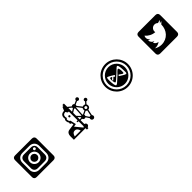

<svg xmlns="http://www.w3.org/2000/svg" viewBox="422 -2280 3957 3957"><g transform="rotate(-45 2400.0 -302.0)"><path d="M703 -545C786 -545 847 -487 847 -401V-196C847 -113 789 -52 703 -52H498C415 -52 354 -110 354 -196V-401C354 -484 412 -545 498 -545ZM601 -426C671 -426 728 -369 728 -298C728 -228 671 -171 601 -171C530 -171 473 -228 473 -298C473 -369 530 -426 601 -426ZM733 -461C749 -461 763 -447 763 -431C763 -414 749 -401 733 -401C717 -401 703 -414 703 -431C703 -447 717 -460 733 -461ZM915 -548C915 -590 889 -615 845 -615H353C310 -615 285 -590 285 -548V-52C285 -10 310 15 353 15H845C889 15 915 -10 915 -52ZM500 -500C439 -500 399 -463 399 -399V-198C399 -137 436 -97 500 -97H701C762 -97 803 -134 803 -198V-399C803 -460 766 -500 701 -500ZM601 -381C555 -381 518 -344 518 -298C518 -253 555 -216 601 -216C646 -216 683 -253 683 -298C683 -344 646 -381 601 -381Z M1501 -21C1514 -66 1532 -108 1589 -108C1638 -108 1662 -66 1674 -21ZM1668 -315C1648 -315 1636 -345 1633 -370C1631 -388 1637 -407 1656 -399C1638 -458 1645 -515 1722 -515C1734 -495 1742 -469 1765 -469C1769 -469 1774 -471 1778 -473V-215C1768 -214 1756 -213 1744 -214L1748 -187C1757 -187 1767 -187 1778 -188V-41L1760 -21L1633 -175L1697 -186ZM1873 -211C1870 -208 1868 -204 1867 -200L1822 -198V-263ZM1954 -164C1957 -170 1959 -177 1959 -184C1959 -190 1958 -195 1956 -200L2033 -236C2041 -228 2050 -221 2062 -218L2037 -96C2034 -96 2031 -96 2028 -96C2019 -96 2011 -94 2004 -90ZM1884 -469C1884 -465 1884 -462 1885 -459L1822 -421V-528L1885 -479C1884 -475 1884 -472 1884 -469ZM1822 -389 1897 -436C1902 -431 1908 -427 1915 -424L1904 -231C1900 -230 1897 -229 1893 -228L1822 -302ZM2018 -280C2018 -272 2019 -265 2021 -258L1941 -221C1938 -224 1934 -226 1930 -228L1942 -423C1945 -423 1948 -425 1951 -426L2031 -322C2023 -311 2018 -297 2018 -280ZM2053 -280C2053 -299 2065 -311 2084 -311C2102 -311 2114 -299 2114 -280C2114 -262 2102 -250 2084 -250C2065 -250 2053 -262 2053 -280ZM1716 -416C1702 -416 1694 -408 1694 -393C1694 -379 1702 -371 1716 -371C1731 -371 1739 -379 1739 -393C1739 -408 1731 -416 1716 -416ZM1822 32C1846 29 1864 9 1864 -15C1864 -39 1846 -59 1822 -62V-172L1865 -174C1870 -153 1889 -137 1911 -137C1921 -137 1929 -140 1937 -144L1986 -70C1983 -64 1981 -57 1981 -49C1981 -23 2002 -2 2028 -2C2054 -2 2076 -23 2076 -49C2076 -62 2070 -74 2062 -83L2089 -215C2125 -218 2149 -243 2149 -280C2149 -295 2145 -308 2139 -318L2182 -365C2186 -364 2191 -363 2195 -363C2216 -363 2233 -380 2233 -401C2233 -422 2216 -439 2195 -439C2174 -439 2157 -422 2157 -401C2157 -394 2159 -388 2162 -382L2120 -336C2110 -342 2098 -346 2084 -346C2072 -346 2061 -343 2052 -339L1971 -444C1977 -452 1978 -462 1978 -472L2052 -505C2059 -497 2069 -492 2080 -492C2102 -492 2119 -509 2119 -530C2119 -551 2102 -569 2080 -569C2059 -569 2042 -551 2042 -530L1969 -497C1960 -509 1946 -516 1931 -516C1918 -516 1906 -511 1898 -502L1822 -562C1823 -564 1823 -566 1823 -567C1823 -569 1823 -571 1822 -573V-660H1778V-631H1753L1718 -551C1621 -551 1602 -481 1617 -417C1589 -417 1590 -333 1622 -308C1618 -303 1615 -296 1615 -289C1615 -270 1630 -260 1648 -260L1656 -216L1521 -197C1459 -188 1440 -136 1440 -91V15H1778V56H1822Z M2965 -345C2985 -333 2979 -326 2968 -313C2957 -301 2955 -308 2955 -308C2955 -308 2953 -311 2943 -320C2933 -330 2930 -325 2930 -325C2930 -325 2915 -310 2894 -290C2884 -281 2878 -277 2875 -277C2872 -277 2871 -281 2869 -286C2865 -300 2874 -307 2874 -307C2874 -307 2901 -332 2910 -339C2919 -346 2907 -346 2883 -357C2880 -359 2877 -360 2874 -360C2847 -360 2858 -270 2867 -240C2872 -222 2878 -216 2885 -216C2895 -216 2909 -230 2930 -246C2983 -289 3080 -383 3111 -413C3124 -425 3134 -431 3141 -431C3153 -431 3160 -420 3165 -404C3178 -361 3181 -260 3180 -225C3180 -193 3173 -184 3160 -184C3156 -184 3150 -185 3144 -187C3117 -195 3046 -244 3031 -252C3017 -261 3022 -263 3031 -274C3042 -288 3047 -280 3047 -280C3047 -280 3071 -262 3097 -245C3110 -236 3119 -233 3126 -233C3136 -233 3139 -242 3140 -252C3145 -309 3139 -331 3133 -356C3130 -371 3123 -377 3115 -377C3089 -377 3045 -320 3020 -296C2987 -265 2910 -194 2889 -178C2875 -168 2864 -162 2856 -162C2850 -162 2845 -166 2841 -173C2818 -219 2818 -317 2820 -368C2821 -404 2832 -412 2841 -412C2853 -412 2952 -353 2965 -345ZM2712 -300C2712 -458 2841 -587 3000 -587C3158 -587 3287 -458 3287 -300C3287 -141 3158 -12 3000 -12C2841 -12 2712 -141 2712 -300ZM2757 -300C2757 -166 2866 -57 3000 -57C3134 -57 3242 -166 3242 -300C3242 -434 3134 -542 3000 -542C2866 -542 2757 -434 2757 -300ZM2668 -300C2668 -117 2816 32 3000 32C3183 32 3332 -117 3332 -300C3332 -483 3183 -632 3000 -632C2816 -632 2668 -483 2668 -300Z M4107 -92C4049 -92 3996 -109 3952 -138C3960 -137 3968 -136 3976 -136C4023 -136 4067 -152 4101 -179C4057 -180 4020 -210 4007 -250C4013 -248 4019 -248 4026 -248C4035 -248 4044 -249 4053 -251C4006 -261 3971 -302 3971 -350V-352C3985 -344 4001 -340 4017 -339C3990 -357 3972 -388 3972 -423C3972 -442 3977 -459 3986 -474C4036 -413 4110 -373 4194 -368C4192 -376 4192 -384 4192 -391C4192 -447 4237 -492 4293 -492C4322 -492 4348 -480 4366 -461C4389 -465 4411 -474 4431 -485C4423 -461 4407 -442 4386 -429C4407 -432 4426 -437 4444 -445C4431 -425 4413 -407 4394 -393C4394 -227 4279 -92 4107 -92ZM4515 -548C4515 -590 4489 -615 4445 -615H3953C3910 -615 3885 -590 3885 -548V-52C3885 -10 3910 15 3953 15H4445C4489 15 4515 -10 4515 -52Z"/></g></svg>

Font: CryptoKit 1.4
Style: Regular
Weight: 400
Monospace: yes
Designer: Oceane Juvin
Foundry: http://www.head-geneve.ch
Version: Version 1.000